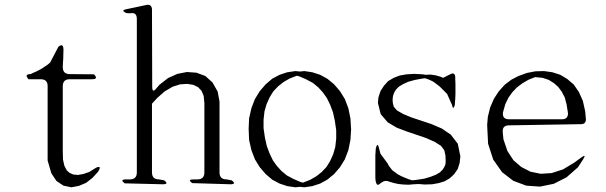

<svg xmlns="http://www.w3.org/2000/svg" viewBox="-20 -797 2540 805"><path d="M382.8 -93.8Q409.2 -105.5 390.6 -76.2L367.2 -50.8L340.8 -30.3L310.5 -17.6L279.3 -11.7L246.1 -18.6L216.8 -38.1L195.3 -70.3L179.7 -124V-436.5Q179.7 -464.8 150.4 -464.8H99.6Q80.1 -486.3 108.4 -486.3L118.2 -491.2L131.8 -497.1L154.3 -508.8L181.6 -527.3L190.4 -535.2L224.6 -600.6Q245.1 -618.2 246.1 -589.8L245.1 -549.8L244.1 -537.1L243.2 -515.6Q243.2 -486.3 272.5 -486.3L374 -485.4Q394.5 -464.8 365.2 -464.8H272.5Q243.2 -464.8 243.2 -435.5V-166L244.1 -127.9L250 -101.6L259.8 -83L271.5 -72.3L287.1 -65.4L306.6 -63.5L329.1 -67.4L354.5 -76.2Z M786.1 -29.3Q763.7 -44.9 792 -44.9H807.6Q836.9 -44.9 836.9 -74.2V-365.2L834 -394.5L825.2 -416L810.5 -431.6L790 -441.4L764.6 -445.3L735.4 -443.4L704.1 -433.6L670.9 -414.1L640.6 -387.7L617.2 -362.3V-74.2Q617.2 -44.9 646.5 -44.9L668 -41Q690.4 -24.4 662.1 -24.4L502.9 -28.3Q480.5 -44.9 508.8 -44.9H524.4Q553.7 -44.9 553.7 -74.2V-717.8Q553.7 -747.1 525.4 -741.2L509.8 -742.2Q483.4 -753.9 511.7 -758.8L562.5 -769.5L594.7 -776.4Q614.3 -780.3 617.2 -759.8L618.2 -433.6Q618.2 -404.3 635.7 -426.8L648.4 -441.4L684.6 -469.7L723.6 -487.3L763.7 -495.1L803.7 -492.2L840.8 -478.5L871.1 -451.2L892.6 -413.1L900.4 -371.1V-74.2Q900.4 -44.9 929.7 -44.9L951.2 -41Q973.6 -24.4 945.3 -24.4Z M1022.5 -256.8 1024.4 -300.8 1034.2 -343.8 1048.8 -381.8 1069.3 -415 1093.8 -443.4 1121.1 -466.8 1152.3 -483.4 1184.6 -494.1 1218.8 -499 1237.3 -497.1 1255.9 -499 1289.1 -494.1 1322.3 -483.4 1352.5 -466.8 1380.9 -443.4 1405.3 -415 1425.8 -381.8 1440.4 -343.8 1449.2 -300.8 1452.1 -253.9 1449.2 -210 1440.4 -167 1425.8 -128.9 1405.3 -95.7 1380.9 -67.4 1352.5 -43.9 1322.3 -27.3 1289.1 -16.6 1255.9 -11.7 1237.3 -13.7 1218.8 -11.7 1184.6 -16.6 1152.3 -27.3 1121.1 -43.9 1093.8 -67.4 1069.3 -95.7 1048.8 -128.9 1034.2 -167 1024.4 -210ZM1224.6 -479.5 1194.3 -467.8 1168.9 -453.1 1146.5 -435.5 1126 -414.1 1110.4 -388.7 1097.7 -360.4 1088.9 -330.1 1085 -294.9V-259.8L1090.8 -219.7L1098.6 -184.6L1110.4 -153.3L1124 -125L1140.6 -101.6L1160.2 -80.1L1182.6 -61.5L1210 -46.9L1239.3 -34.2L1250 -31.2L1280.3 -43L1305.7 -57.6L1328.1 -75.2L1348.6 -96.7L1364.3 -122.1L1377 -150.4L1385.7 -180.7L1389.6 -215.8V-251L1383.8 -291L1376 -326.2L1364.3 -357.4L1350.6 -385.7L1334 -409.2L1314.5 -430.7L1292 -449.2L1264.6 -463.9L1235.4 -476.6Z M1555.7 -175.8Q1563.5 -203.1 1569.3 -174.8L1575.2 -152.3L1605.5 -111.3L1610.4 -101.6L1617.2 -92.8L1625 -83L1635.7 -75.2L1647.5 -66.4L1662.1 -58.6L1677.7 -51.8L1695.3 -44.9L1708 -41L1726.6 -43L1758.8 -47.9L1785.2 -55.7L1807.6 -64.5L1824.2 -74.2L1835.9 -85.9L1842.8 -96.7L1847.7 -108.4L1848.6 -122.1L1847.7 -144.5L1842.8 -167L1829.1 -185.5L1802.7 -202.1L1767.6 -217.8L1684.6 -246.1L1643.6 -261.7L1605.5 -284.2L1576.2 -318.4L1564.5 -365.2L1566.4 -387.7L1575.2 -415L1589.8 -437.5L1607.4 -457L1630.9 -470.7L1656.2 -480.5L1684.6 -485.4L1716.8 -487.3L1752 -485.4L1765.6 -483.4L1784.2 -484.4L1805.7 -481.4L1826.2 -475.6L1837.9 -470.7L1869.1 -486.3Q1885.7 -495.1 1888.7 -475.6V-464.8L1889.6 -446.3V-402.3L1888.7 -381.8L1886.7 -356.4Q1879.9 -333 1875 -357.4L1854.5 -403.3L1823.2 -434.6L1810.5 -444.3L1795.9 -455.1L1779.3 -462.9L1762.7 -468.8L1752 -467.8L1719.7 -461.9L1691.4 -454.1L1669.9 -444.3L1652.3 -433.6L1640.6 -421.9L1632.8 -409.2L1627.9 -395.5L1626 -379.9L1627 -365.2L1630.9 -349.6L1644.5 -334L1669.9 -319.3L1705.1 -304.7L1790 -276.4L1833 -257.8L1870.1 -232.4L1899.4 -194.3L1910.2 -141.6L1907.2 -114.3L1899.4 -88.9L1884.8 -67.4L1866.2 -49.8L1844.7 -37.1L1819.3 -29.3L1792 -24.4L1760.7 -23.4L1735.4 -25.4L1714.8 -24.4L1692.4 -22.5L1670.9 -23.4L1651.4 -25.4L1632.8 -29.3L1612.3 -35.2Q1596.7 -43 1582 -33.2L1568.4 -23.4Q1558.6 -17.6 1554.7 -39.1L1553.7 -51.8V-65.4V-122.1V-145.5ZM1609.4 -50.8 1610.4 -49.8 1611.3 -52.7Z M2417 -136.7Q2440.4 -153.3 2424.8 -128.9L2403.3 -95.7L2355.5 -53.7L2301.8 -26.4L2244.1 -14.6L2186.5 -18.6L2131.8 -39.1L2085 -75.2L2047.9 -127.9L2026.4 -194.3L2022.5 -273.4L2025.4 -307.6L2035.2 -346.7L2050.8 -382.8L2071.3 -414.1L2095.7 -441.4L2124 -462.9L2154.3 -478.5L2189.5 -491.2L2224.6 -498L2260.7 -499L2295.9 -494.1L2329.1 -483.4L2358.4 -465.8L2385.7 -442.4L2407.2 -411.1L2423.8 -374L2433.6 -330.1L2436.5 -296.9Q2436.5 -276.4 2416 -276.4L2114.3 -271.5Q2085 -271.5 2087.9 -242.2L2090.8 -212.9L2107.4 -164.1L2132.8 -125L2166 -96.7L2204.1 -77.1L2247.1 -68.4L2293 -71.3L2340.8 -86.9L2387.7 -115.2ZM2223.6 -473.6 2196.3 -462.9 2170.9 -448.2 2147.5 -430.7 2127.9 -410.2 2111.3 -386.7 2098.6 -360.4 2088.9 -326.2Q2085 -296.9 2114.3 -296.9H2335.9Q2362.3 -296.9 2361.3 -323.2L2355.5 -359.4L2347.7 -388.7L2335 -413.1L2320.3 -432.6L2302.7 -448.2L2281.2 -461.9L2254.9 -470.7Z"/></svg>

Font: B2 Hana
Style: Regular
Weight: 500
Version: 2020-08-05; (max)